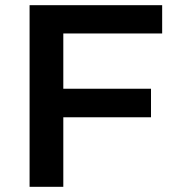

<svg xmlns="http://www.w3.org/2000/svg" viewBox="-20 -720 677 740"><path d="M94 0V-700H605V-591H224V-378H562V-268H224V0Z"/></svg>

Font: Montserrat Thin SemiBold
Style: Regular
Weight: 600
Version: Version 9.000